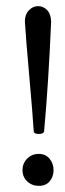

<svg xmlns="http://www.w3.org/2000/svg" viewBox="-20 -605 210 625"><path d="M106.7 0Q84 0 68.6 -14.6Q53.2 -29.3 53.2 -51.3Q53.2 -73.2 68.4 -88.6Q83.5 -104 106 -104Q128.4 -104 141.4 -88.4Q154.3 -72.8 154.3 -51.3Q154.3 -29.8 141.8 -14.9Q129.4 0 106.7 0ZM146.5 -535.2Q137.7 -331.5 123.5 -176.8Q121.1 -168.9 106.2 -168.9Q91.3 -168.9 89.8 -176.8Q86.4 -233.4 75.2 -358.2Q64 -482.9 61 -535.2Q61 -557.6 74 -571.3Q86.9 -585 104 -585Q121.1 -585 133.3 -572.3Q145.5 -559.6 146.5 -535.2Z"/></svg>

Font: Farbod
Style: Regular
Weight: 400
Designer: Mohammad Saleh Souzanchi
Foundry: http://font-store.ir
Version: Version:3.2.5;RFB:1.2.5;Building:2016-06-12 13:21:07.028780